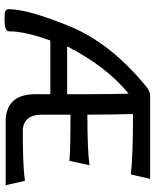

<svg xmlns="http://www.w3.org/2000/svg" viewBox="64 -756 696 865"><g transform="rotate(90 412.5 -323.0)"><path d="M403.8 -276.9V-375.5Q403.8 -486.3 401.4 -554.2Q276.9 -451.2 188.5 -276.9ZM75.2 4.9H57.1Q33.7 4.9 27.3 0Q21 -4.9 21 -14.6Q21 -100.1 97.4 -286.9Q173.8 -473.6 369.6 -633.3Q391.1 -650.9 411.1 -650.9H785.2L765.6 -564Q681.2 -573.7 493.2 -573.7Q496.1 -470.7 496.1 -368.2Q661.1 -368.2 724.1 -377.9L704.1 -287.1Q661.1 -292 496.1 -292V-164.1Q496.1 -77.1 572.3 -77.1Q730.5 -77.1 793.9 -86.9L814 0H528.3Q403.8 0 403.8 -134.8V-201.2H162.1Q120.6 -87.9 120.6 -14.6Q120.6 -4.9 107.2 0Q93.8 4.9 75.2 4.9Z"/></g></svg>

Font: Bainsley
Style: Regular
Weight: 400
Designer: Paul James MIller
Foundry: High-Logic / Made with FontCreator
Version: Version 1.411;March 28, 2021;FontCreator 13.0.0.2683 64-bit